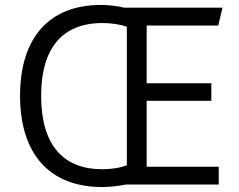

<svg xmlns="http://www.w3.org/2000/svg" viewBox="-20 -745 963 775"><path d="M393 10C423 10 455 6 488 0H863V-72H572V-338H833V-409H572V-642H861L878 -714H481C452 -721 420 -725 387 -725C179 -725 61 -593 61 -359C61 -123 180 10 393 10ZM392 -62C231 -62 146 -165 146 -358C146 -550 231 -652 393 -652C429 -652 464 -647 492 -637V-78C464 -67 429 -62 392 -62Z"/></svg>

Font: Frost Regular
Style: Regular
Weight: 400
Designer: Lee Frost
Foundry: Lee Frost for Ice Communication Norge AS
Version: Version 2.011;hotconv 1.0.107;makeotfexe 2.5.65593